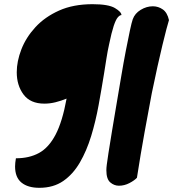

<svg xmlns="http://www.w3.org/2000/svg" viewBox="-20 -753 836 917"><path d="M168 144Q113 144 82.5 119Q52 94 52 42Q52 34 53 24Q54 14 56 3Q120 3 166.5 -22.5Q213 -48 245.5 -110Q278 -172 298 -282Q271 -271 244.5 -264.5Q218 -258 192 -258Q125 -258 92.5 -301.5Q60 -345 60 -408Q60 -460 82 -517Q104 -574 149 -623Q194 -672 262 -702.5Q330 -733 422 -733Q498 -733 529 -714.5Q560 -696 560 -681Q552 -681 542.5 -670Q533 -659 523 -629Q513 -599 501 -541Q494 -510 488.5 -474.5Q483 -439 477 -402Q465 -328 451 -251Q437 -174 415.5 -103.5Q394 -33 361.5 23Q329 79 282 111.5Q235 144 168 144ZM548 134Q525 134 506.5 118Q488 102 488 60Q488 49 490 33.5Q492 18 498 -22Q505 -67 515 -127.5Q525 -188 536.5 -255.5Q548 -323 559 -388.5Q570 -454 581 -511Q592 -568 600.5 -607.5Q609 -647 614 -661Q624 -689 652 -706Q680 -723 710 -723Q736 -723 757.5 -708Q779 -693 787 -657Q778 -629 756 -538.5Q734 -448 705 -308Q689 -223 670.5 -121.5Q652 -20 634 96Q622 109 598 121.5Q574 134 548 134Z"/></svg>

Font: Agbalumo
Style: Regular
Weight: 400
Designer: Raphael Alegbeleye
Foundry: Sorkin Type Co.
Version: Version 1.000; ttfautohint (v1.8.4)